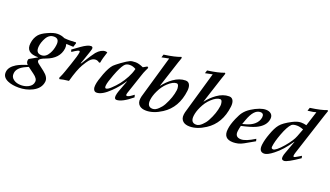

<svg xmlns="http://www.w3.org/2000/svg" viewBox="-164 -1332 3831 2226"><g transform="rotate(20 1752.0 -219.0)"><path d="M571 -440 555 -390 467 -394Q475 -363 472 -340Q456 -209 301 -153Q231 -128 227 -103Q225 -85 246 -69L324 -9Q396 46 388 103Q377 187 286 233Q210 271 119 271Q81 271 47.5 265.5Q14 260 -14 248Q-89 216 -80 147Q-73 87 2 41Q49 13 131 -12Q108 -32 111 -61Q114 -80 118 -81L213 -135L212 -137Q58 -135 74 -259Q78 -294 89.5 -321.5Q101 -349 119 -371Q149 -406 214 -435Q286 -469 335 -469Q383 -469 423 -449Q459 -445 496 -446L567 -449ZM364 -342Q375 -425 306 -425Q245 -425 212 -364Q183 -312 177 -260Q167 -172 240 -172Q295 -172 329 -233Q357 -281 364 -342ZM279 142Q285 103 225 60L150 5L121 18Q18 63 11 132Q4 183 47 211Q81 235 137 235Q185 235 226 214Q275 188 279 142Z M948 -463Q919 -379 911 -326L899 -320Q876 -339 851 -339Q811 -339 776 -298Q758 -277 726 -223Q705 -188 684.5 -133Q664 -78 643 -2Q605 2 577.5 7Q550 12 533 17L524 5Q538 -25 547.5 -48Q557 -71 562 -87L599 -194Q640 -313 644 -351Q647 -370 635 -370Q622 -370 590 -350L553 -326L543 -352L632 -416Q706 -469 747 -469Q772 -469 768 -439Q767 -431 754.5 -394Q742 -357 719 -290L700 -238L708 -242Q792 -378 818 -409Q870 -469 924 -469Q937 -469 948 -463Z M1423 -82Q1303 17 1235 17Q1206 17 1210 -26Q1212 -41 1215.5 -55Q1219 -69 1224 -83L1277 -225L1275 -227Q1221 -143 1150 -75Q1056 17 989 17Q962 17 951 -9Q942 -32 946 -60Q949 -89 960 -126Q971 -163 988 -208Q1024 -302 1061 -341Q1079 -359 1136 -401Q1199 -446 1229 -459Q1240 -464 1257.5 -466.5Q1275 -469 1297 -469Q1335 -469 1393 -443L1441 -470L1455 -458L1435 -415Q1421 -385 1411 -353L1339 -139Q1331 -116 1327 -103Q1323 -90 1323 -87Q1320 -67 1334 -67Q1354 -67 1393 -96L1415 -112ZM1320 -395Q1283 -417 1245 -417Q1201 -417 1179 -389Q1145 -348 1103 -236Q1085 -188 1075 -155Q1065 -122 1063 -103Q1058 -65 1076 -65Q1097 -65 1134 -100Q1176 -138 1212 -184Q1248 -230 1277 -285Q1290 -309 1301 -336.5Q1312 -364 1320 -395Z M1973 -363Q1948 -149 1791 -48Q1691 17 1600 17Q1546 17 1517 -8Q1483 -38 1490 -92Q1491 -111 1508 -165L1646 -643L1557 -625L1569 -663Q1640 -673 1690 -684.5Q1740 -696 1773 -709L1781 -700Q1778 -689 1772.5 -673Q1767 -657 1759 -635L1654 -311L1655 -309Q1704 -373 1766 -417Q1839 -469 1914 -469Q1952 -469 1967 -433Q1978 -404 1973 -363ZM1855 -329Q1858 -350 1852 -374Q1846 -403 1826 -403Q1781 -403 1722 -348Q1672 -302 1638 -230Q1609 -169 1603 -117Q1593 -29 1664 -29Q1699 -29 1735 -65Q1750 -79 1763 -95.5Q1776 -112 1787 -132Q1843 -235 1855 -329Z M2510 -363Q2485 -149 2328 -48Q2228 17 2137 17Q2083 17 2054 -8Q2020 -38 2027 -92Q2028 -111 2045 -165L2183 -643L2094 -625L2106 -663Q2177 -673 2227 -684.5Q2277 -696 2310 -709L2318 -700Q2315 -689 2309.5 -673Q2304 -657 2296 -635L2191 -311L2192 -309Q2241 -373 2303 -417Q2376 -469 2451 -469Q2489 -469 2504 -433Q2515 -404 2510 -363ZM2392 -329Q2395 -350 2389 -374Q2383 -403 2363 -403Q2318 -403 2259 -348Q2209 -302 2175 -230Q2146 -169 2140 -117Q2130 -29 2201 -29Q2236 -29 2272 -65Q2287 -79 2300 -95.5Q2313 -112 2324 -132Q2380 -235 2392 -329Z M2989 -385Q2977 -295 2864 -243Q2805 -217 2694 -193Q2689 -174 2686 -157.5Q2683 -141 2681 -127Q2670 -47 2748 -47Q2807 -47 2914 -114L2921 -86L2800 -17Q2765 3 2733 10Q2701 17 2673 17Q2548 17 2565 -108Q2571 -165 2606 -246Q2620 -277 2631.5 -299Q2643 -321 2654 -335Q2669 -355 2688 -372Q2707 -389 2732 -405Q2780 -436 2829 -454Q2849 -461 2867.5 -465Q2886 -469 2904 -469Q2946 -469 2970 -447Q2994 -425 2989 -385ZM2893 -370Q2899 -421 2853 -421Q2774 -421 2722 -277L2701 -219L2744 -231Q2801 -247 2840 -279Q2885 -317 2893 -370Z M3585 -700Q3581 -688 3575.5 -671.5Q3570 -655 3563 -635L3396 -121Q3387 -92 3387 -82Q3384 -65 3398 -65Q3405 -65 3451 -93L3479 -110L3485 -82Q3341 17 3302 17Q3265 17 3271 -26Q3272 -37 3275.5 -48.5Q3279 -60 3284 -74L3341 -230L3339 -232Q3297 -169 3254.5 -121.5Q3212 -74 3167 -39Q3096 17 3057 17Q2988 17 3000 -76Q3008 -138 3036 -213Q3051 -255 3067 -287.5Q3083 -320 3102 -343Q3120 -366 3153 -389.5Q3186 -413 3234 -438Q3293 -469 3338 -469Q3372 -469 3405 -460L3463 -641Q3449 -636 3424 -631.5Q3399 -627 3360 -623L3373 -663Q3444 -673 3494 -684.5Q3544 -696 3577 -709ZM3386 -401Q3341 -419 3306 -419Q3259 -419 3240 -402Q3201 -364 3160 -254Q3123 -155 3116 -91Q3113 -65 3138 -65Q3172 -65 3252 -157Q3328 -246 3350 -306Z"/></g></svg>

Font: DG Didot
Style: Bold Italic
Weight: 700
Designer: David Gatwood, Takis Katsoulidis, and George D. Matthiopoulos
Foundry: David Gatwood
Version: Version 1.0